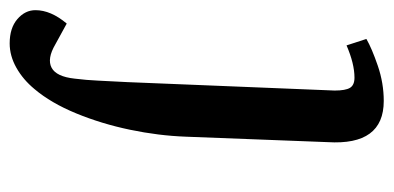

<svg xmlns="http://www.w3.org/2000/svg" viewBox="-264 -342 794 387"><g transform="rotate(90 132.5 -148.0)"><path d="M214 -126Q212 -71 200 -13.5Q188 44 167 95Q146 146 118 179Q99 202 75 215.5Q51 229 26 229Q-5 229 -23 213.5Q-41 198 -41 177Q-41 146 -14 114L28 137Q57 154 75 144.5Q93 135 97 98Q100 74 101 51Q102 28 104 -8L121 -426Q121 -448 115.5 -457Q110 -466 95 -466Q67 -466 30 -450L17 -490Q36 -501 71 -513Q106 -525 142 -525Q232 -525 225 -412Z"/></g></svg>

Font: Literata 36pt Medium
Style: Italic
Weight: 500
Italic angle: -2°
Designer: Latin by Veronika Burian and Jose Scaglione. Greek by Irene Vlachou. Cyrillic by Vera Evstafieva
Foundry: TypeTogether
Version: Version 3.002